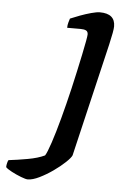

<svg xmlns="http://www.w3.org/2000/svg" viewBox="-195 -539 532 778"><g transform="rotate(5 70.5 -150.0)"><path d="M-53 200Q-61 200 -80.5 192.5Q-100 185 -119 175Q-138 165 -144 158Q-144 150 -141.5 140.5Q-139 131 -137 129Q-102 125 -60 117.5Q-18 110 9 97Q17 85 31 43Q45 1 61 -58.5Q77 -118 92 -182Q100 -216 108 -253Q116 -290 123 -323Q130 -356 134 -378.5Q138 -401 138 -406Q138 -418 130 -422Q122 -426 108 -426H53Q53 -437 56 -447.5Q59 -458 61 -464Q77 -471 100 -479.5Q123 -488 145 -494Q167 -500 180 -500Q242 -500 242 -448Q242 -431 229 -375L120 87Q116 97 96 116Q76 135 49 154Q22 173 -5.5 186.5Q-33 200 -53 200Z"/></g></svg>

Font: Texturina SemiBold
Style: Italic
Weight: 600
Italic angle: -11°
Designer: Guillermo Torres Carreño
Foundry: Omnibus-Type
Version: Version 1.002; ttfautohint (v1.8.3)